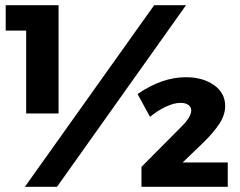

<svg xmlns="http://www.w3.org/2000/svg" viewBox="-20 -721 925 741"><path d="M2 -701H206V-283H81V-603H2ZM575 -701H698L200 0H76ZM718 -294Q718 -308 707 -316Q696 -324 677 -324Q652 -324 620.5 -309.5Q589 -295 559 -270L511 -358Q605 -423 697 -423Q763 -423 806 -392.5Q849 -362 849 -312Q849 -278 827 -244Q805 -210 765 -171L685 -94H859V0H526V-77L680 -232Q718 -270 718 -294Z"/></svg>

Font: Montserrat arm2
Style: Bold
Weight: 700
Designer: Julieta Ulanovsky
Foundry: Julieta Ulanovsky
Version: Version 6.000